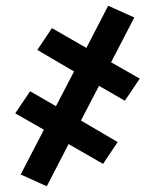

<svg xmlns="http://www.w3.org/2000/svg" viewBox="-20 -487 540 669"><path d="M143 162 52 121 133 -35 33 -92 85 -169 175 -117 238 -238 110 -313 161 -389 281 -320 357 -467 448 -426 367 -270 467 -213 415 -136 325 -188 262 -67 390 8 339 84 219 15Z"/></svg>

Font: Iosevka Algr
Style: Bold
Weight: 700
Monospace: yes
Designer: Belleve Invis
Foundry: Belleve Invis
Version: Version 26.0.2; ttfautohint (v1.8.3)